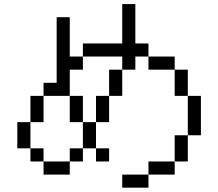

<svg xmlns="http://www.w3.org/2000/svg" viewBox="-20 -832 1040 915"><path d="M500 -62.5V-125H437.5V-62.5ZM687.5 0H562.5V62.5H687.5ZM687.5 0H812.5V-62.5H687.5ZM187.5 -62.5V0H312.5V-62.5ZM187.5 -62.5V-125H125V-62.5ZM312.5 -62.5H375V-125H312.5ZM812.5 -62.5H875Q875 -62.5 875 -187.5H812.5Q812.5 -187.5 812.5 -62.5ZM125 -125Q125 -125 125 -250H62.5Q62.5 -250 62.5 -125ZM375 -125H437.5Q437.5 -125 437.5 -250H375Q375 -250 375 -125ZM875 -187.5H937.5V-375H875ZM125 -250H187.5Q187.5 -250 187.5 -375H125Q125 -375 125 -250ZM375 -250Q375 -250 375 -375H312.5Q312.5 -375 312.5 -250ZM437.5 -250H500Q500 -250 500 -375H437.5Q437.5 -375 437.5 -250ZM187.5 -375H312.5Q312.5 -375 312.5 -500H375V-562.5H312.5V-750H250V-437.5H187.5ZM500 -375H562.5Q562.5 -375 562.5 -500H500Q500 -500 500 -375ZM875 -375Q875 -375 875 -500H812.5Q812.5 -500 812.5 -375ZM562.5 -500H625V-562.5H687.5V-500H812.5V-562.5H687.5V-625H625V-812.5H562.5V-625H375V-562.5H562.5Z"/></svg>

Font: UnifontExMono
Style: Regular
Weight: 500
Version: Version 15.0.06